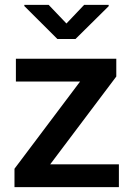

<svg xmlns="http://www.w3.org/2000/svg" viewBox="-20 -770 543 790"><path d="M469.2 -93.8V0H39.6V-75.7L309.6 -434.6H45.4V-528.3H458.5V-455.1L186.5 -93.8ZM180.2 -750 253.4 -673.3 326.2 -750H427.2V-744.6L290.5 -609.4H216.3L80.1 -745.1V-750Z"/></svg>

Font: Vazirmatn RD FD Medium
Style: Regular
Weight: 500
Designer: Saber Rastikerdar
Foundry: Saber Rastikerdar
Version: Version 33.003